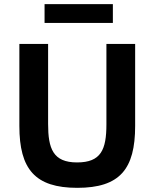

<svg xmlns="http://www.w3.org/2000/svg" viewBox="-20 -887 742 922"><path d="M350 -107C234.4 -107 211 -173.7 211 -292V-676H73V-282C73 -74.8 148.2 15 351 15C555.1 15 629 -74.6 629 -282V-676H491V-290C491 -167.9 464.8 -107 350 -107ZM194 -777H522V-867H194Z"/></svg>

Font: Fog Sans
Style: Bold
Weight: 700
Foundry: Intel Corporation
Version: Version 1.00